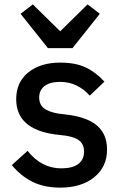

<svg xmlns="http://www.w3.org/2000/svg" viewBox="-20 -844 557 877"><path d="M311 -624H199L74 -781L130 -824L255 -701L380 -824L436 -781ZM34 -90 106 -155Q169 -75 260 -75Q311 -75 337.5 -95Q364 -115 364 -152Q364 -182 345 -199.5Q326 -217 282 -224L232 -230Q54 -254 54 -391Q54 -469 109.5 -513.5Q165 -558 255 -558Q325 -558 371.5 -536Q418 -514 457 -471L390 -407Q366 -435 331.5 -452.5Q297 -470 255 -470Q208 -470 183.5 -451Q159 -432 159 -399Q159 -367 180 -350Q201 -333 247 -325L297 -319Q385 -306 427 -267Q469 -228 469 -161Q469 -82 410.5 -34.5Q352 13 255 13Q182 13 128.5 -13.5Q75 -40 34 -90Z"/></svg>

Font: IBM Plex Sans JP Medium
Style: Regular
Weight: 500
Designer: Mike Abbink; Paul van der Laan; Pieter van Rosmalen; Wujin Sim; Yejin Wi; Jinhee Kim; Boomi Park; Yona Kim; Kichan Ma
Foundry: Sandoll Inc.
Version: Version 1.001